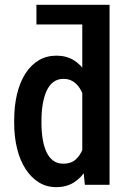

<svg xmlns="http://www.w3.org/2000/svg" viewBox="-20 -770 536 800"><path d="M376 -750V-668H131.8V-750ZM322.8 -110.4V-750H436.5V0H333.5ZM39.1 -257.8V-268.1Q39.1 -328.6 51 -378.2Q63 -427.7 85.9 -463.6Q108.9 -499.5 141.6 -518.8Q174.3 -538.1 215.3 -538.1Q256.3 -538.1 287.1 -519.3Q317.9 -500.5 339.1 -465.8Q360.4 -431.2 373 -383.5Q385.7 -335.9 390.6 -277.3V-247.6Q385.3 -190.9 372.6 -143.8Q359.9 -96.7 338.6 -62.3Q317.4 -27.8 286.6 -9Q255.9 9.8 214.4 9.8Q173.8 9.8 141.6 -10.3Q109.4 -30.3 86.2 -66.4Q63 -102.5 51 -151.4Q39.1 -200.2 39.1 -257.8ZM152.8 -268.6V-258.3Q152.8 -222.7 157.7 -191.7Q162.6 -160.6 173.3 -137.2Q184.1 -113.8 201.7 -100.8Q219.2 -87.9 244.1 -87.9Q275.4 -87.9 295.2 -105.2Q314.9 -122.6 325.9 -152.3Q336.9 -182.1 341.3 -219.2V-304.7Q338.9 -333.5 331.5 -358.4Q324.2 -383.3 312.5 -401.9Q300.8 -420.4 283.9 -430.9Q267.1 -441.4 244.6 -441.4Q219.7 -441.4 202.1 -428Q184.6 -414.6 173.8 -390.6Q163.1 -366.7 158 -335.4Q152.8 -304.2 152.8 -268.6Z"/></svg>

Font: Roboto Condensed Medium
Style: Regular
Weight: 500
Designer: Christian Robertson
Foundry: Google
Version: Version 3.0